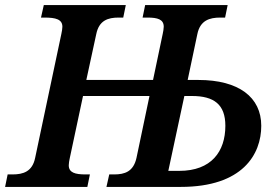

<svg xmlns="http://www.w3.org/2000/svg" viewBox="-47 -734 1094 754"><path d="M-27 0H296L306 -49H289C248 -49 223 -56 223 -85C223 -92 225 -104 227 -113L279 -357H540L489 -114C477 -60 443 -49 401 -49H382L371 0H663C906 0 979 -128 979 -240C979 -352 891 -420 732 -420H690L728 -600C739 -654 776 -665 818 -665H837L847 -714H523L513 -665H532C572 -665 596 -658 596 -629C596 -622 594 -610 592 -601L554 -420H292L331 -600C342 -654 377 -665 419 -665H437L447 -714H125L114 -665H128C172 -665 198 -658 198 -629C198 -622 196 -610 194 -601L91 -114C80 -60 44 -49 2 -49H-17ZM707 -357C793 -357 838 -324 838 -240C838 -139 783 -63 657 -63H614L677 -357Z"/></svg>

Font: Noto Serif SemiBold
Style: Italic
Weight: 600
Italic angle: -12°
Designer: Monotype Design Team
Foundry: Monotype Imaging Inc.
Version: Version 2.014